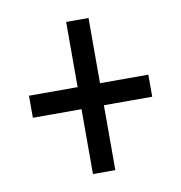

<svg xmlns="http://www.w3.org/2000/svg" viewBox="-61 -645 551 583"><g transform="rotate(-10 215.0 -353.5)"><path d="M249 -387H398V-319H249V-119H180V-319H30V-387H180V-588H249Z"/></g></svg>

Font: Noto Sans Khmer ExtraCondensed
Style: Regular
Weight: 400
Width: 2
Designer: Danh Hong and the Monotype Design Team
Foundry: Monotype Imaging Inc.
Version: Version 2.004; ttfautohint (v1.8.4.7-5d5b)